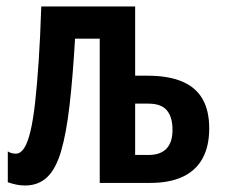

<svg xmlns="http://www.w3.org/2000/svg" viewBox="-20 -563 693 591"><path d="M396 -543V-330H435Q497 -330 539.5 -312.5Q582 -295 603 -259Q624 -223 624 -168Q624 -112 603 -74.5Q582 -37 541.5 -18.5Q501 0 444 0H287V-444H211Q204 -324 194 -238Q184 -152 168 -97.5Q152 -43 125 -17.5Q98 8 57 8Q42 8 29 5Q16 2 4 -2V-97Q8 -94 15 -92Q22 -90 29 -90Q43 -90 54 -106.5Q65 -123 73.5 -158Q82 -193 88 -246.5Q94 -300 99 -374Q104 -448 107 -543ZM437 -244H396V-86H437Q474 -86 492.5 -105.5Q511 -125 511 -163Q511 -203 493.5 -223.5Q476 -244 437 -244Z"/></svg>

Font: Noto Sans Display ExtraCondensed SemiBold
Style: Regular
Weight: 600
Width: 2
Designer: Monotype Design Team
Foundry: Monotype Imaging Inc.
Version: Version 2.003